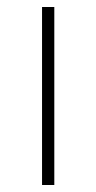

<svg xmlns="http://www.w3.org/2000/svg" viewBox="-20 -528 275 548"><path d="M135 0V-508H100V0Z"/></svg>

Font: IBM Plex Devanagari ExtraLight
Style: Regular
Weight: 200
Designer: Mike Abbink, Paul van der Laan, Pieter van Rosmalen, Erin McLaughlin
Foundry: Bold Monday
Version: Version 1.0